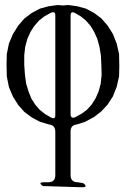

<svg xmlns="http://www.w3.org/2000/svg" viewBox="-20 -790 540 785"><path d="M155.3 -29.3Q132.8 -44.9 161.1 -44.9H176.8Q206.1 -44.9 206.1 -74.2V-252Q206.1 -278.3 179.7 -281.2L143.6 -292L110.4 -309.6L80.1 -332L54.7 -360.4L33.2 -394.5L16.6 -433.6L7.8 -477.5L6.8 -525.4L7.8 -569.3L16.6 -612.3L33.2 -651.4L54.7 -685.5L80.1 -714.8L110.4 -737.3L143.6 -754.9L179.7 -764.6L216.8 -769.5L237.3 -767.6L258.8 -769.5L294.9 -764.6L331.1 -754.9L364.3 -737.3L394.5 -714.8L419.9 -685.5L441.4 -651.4L457 -612.3L466.8 -569.3L467.8 -520.5L466.8 -477.5L457 -434.6L441.4 -395.5L419.9 -362.3L393.6 -334L364.3 -311.5L328.1 -292L293.9 -281.2Q268.6 -278.3 268.6 -252.9V-74.2Q268.6 -44.9 297.9 -44.9L320.3 -41Q342.8 -24.4 314.5 -24.4ZM189.5 -738.3 162.1 -723.6 139.6 -706.1 120.1 -683.6 104.5 -659.2 91.8 -630.9 83 -598.6 79.1 -563.5V-524.4L82 -484.4L86.9 -448.2L96.7 -416L108.4 -386.7L124 -362.3L142.6 -340.8L165 -323.2L190.4 -308.6Q206.1 -301.8 206.1 -318.4V-727.5Q206.1 -745.1 189.5 -738.3ZM386.7 -598.6 377.9 -630.9 365.2 -659.2 350.6 -683.6 331.1 -706.1 309.6 -723.6 284.2 -738.3Q268.6 -744.1 268.6 -727.5V-323.2Q268.6 -303.7 287.1 -310.5L315.4 -326.2L335 -340.8L354.5 -362.3L370.1 -386.7L382.8 -415L391.6 -447.3L395.5 -483.4L394.5 -521.5L392.6 -562.5Z"/></svg>

Font: B2 Hana
Style: Regular
Weight: 500
Version: 2020-08-05; (max)